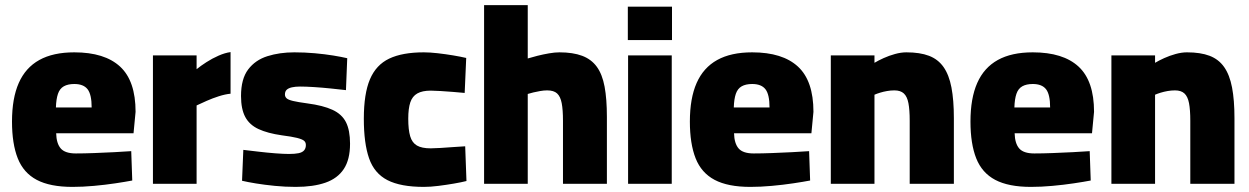

<svg xmlns="http://www.w3.org/2000/svg" viewBox="-20 -720 4893 752"><path d="M264 12Q176 12 124 -15.5Q72 -43 49.5 -100Q27 -157 27 -244Q27 -335 53.5 -395Q80 -455 134 -485Q188 -515 271 -515Q390 -515 450.5 -459Q511 -403 511 -282L503 -198H200Q201 -158 218 -138.5Q235 -119 277 -119Q309 -119 348.5 -120.5Q388 -122 427.5 -124Q467 -126 494 -128L498 -13Q472 -8 432 -2Q392 4 348 8Q304 12 264 12ZM199 -299H339Q339 -350 323 -370.5Q307 -391 271 -391Q246 -391 230 -382Q214 -373 207 -352.5Q200 -332 199 -299Z M579 0V-503H750V-449Q766 -462 788.5 -476.5Q811 -491 836 -502Q861 -513 883 -516V-353Q862 -351 837 -343Q812 -335 789.5 -325Q767 -315 750 -307V0Z M1138 12Q1097 12 1056.5 8Q1016 4 982.5 -1.5Q949 -7 928 -12L933 -133Q959 -130 992.5 -126Q1026 -122 1058.5 -119.5Q1091 -117 1112 -117Q1135 -117 1149.5 -120Q1164 -123 1171 -131Q1178 -139 1178 -152Q1178 -163 1170.5 -169Q1163 -175 1143 -180Q1123 -185 1084 -190Q1028 -198 992.5 -214.5Q957 -231 940.5 -262Q924 -293 924 -344Q924 -411 952 -448Q980 -485 1027.5 -500Q1075 -515 1133 -515Q1173 -515 1212.5 -511.5Q1252 -508 1285.5 -502.5Q1319 -497 1340 -492L1335 -367Q1309 -370 1275 -373.5Q1241 -377 1209 -379Q1177 -381 1155 -381Q1137 -381 1123.5 -378Q1110 -375 1103 -368.5Q1096 -362 1096 -350Q1096 -341 1102.5 -335Q1109 -329 1128 -324.5Q1147 -320 1184 -315Q1245 -307 1282 -290Q1319 -273 1335 -241.5Q1351 -210 1351 -157Q1351 -95 1326.5 -58Q1302 -21 1254.5 -4.5Q1207 12 1138 12Z M1640 12Q1549 12 1497.5 -14.5Q1446 -41 1425.5 -100Q1405 -159 1405 -255Q1405 -353 1429 -409.5Q1453 -466 1504.5 -490.5Q1556 -515 1640 -515Q1664 -515 1694.5 -511.5Q1725 -508 1755 -503Q1785 -498 1806 -493L1800 -356Q1780 -358 1754.5 -360Q1729 -362 1705 -363.5Q1681 -365 1667 -365Q1634 -365 1614.5 -354Q1595 -343 1587 -319Q1579 -295 1579 -255Q1579 -212 1586.5 -186.5Q1594 -161 1613 -150Q1632 -139 1667 -139Q1681 -139 1705 -140.5Q1729 -142 1755.5 -144Q1782 -146 1802 -147L1807 -11Q1787 -6 1758 -1Q1729 4 1697.5 8Q1666 12 1640 12Z M1876 0V-700H2047V-491Q2063 -496 2085 -501.5Q2107 -507 2130 -511Q2153 -515 2171 -515Q2224 -515 2260 -501.5Q2296 -488 2317.5 -458.5Q2339 -429 2348 -380.5Q2357 -332 2357 -262V0H2185V-247Q2185 -290 2180 -316Q2175 -342 2162 -354Q2149 -366 2123 -366Q2110 -366 2096 -363.5Q2082 -361 2069 -358Q2056 -355 2047 -352V0Z M2440 0V-503H2611V0ZM2439 -563V-694H2612V-563Z M2919 12Q2831 12 2779 -15.5Q2727 -43 2704.5 -100Q2682 -157 2682 -244Q2682 -335 2708.5 -395Q2735 -455 2789 -485Q2843 -515 2926 -515Q3045 -515 3105.5 -459Q3166 -403 3166 -282L3158 -198H2855Q2856 -158 2873 -138.5Q2890 -119 2932 -119Q2964 -119 3003.5 -120.5Q3043 -122 3082.5 -124Q3122 -126 3149 -128L3153 -13Q3127 -8 3087 -2Q3047 4 3003 8Q2959 12 2919 12ZM2854 -299H2994Q2994 -350 2978 -370.5Q2962 -391 2926 -391Q2901 -391 2885 -382Q2869 -373 2862 -352.5Q2855 -332 2854 -299Z M3234 0V-503H3405V-474Q3420 -483 3441 -492.5Q3462 -502 3485.5 -508.5Q3509 -515 3530 -515Q3583 -515 3618.5 -501.5Q3654 -488 3675.5 -457.5Q3697 -427 3706.5 -377.5Q3716 -328 3716 -257V0H3543V-247Q3543 -290 3538 -316Q3533 -342 3520 -354Q3507 -366 3483 -366Q3469 -366 3454.5 -363.5Q3440 -361 3427 -357Q3414 -353 3405 -349V0Z M4018 12Q3930 12 3878 -15.5Q3826 -43 3803.5 -100Q3781 -157 3781 -244Q3781 -335 3807.5 -395Q3834 -455 3888 -485Q3942 -515 4025 -515Q4144 -515 4204.5 -459Q4265 -403 4265 -282L4257 -198H3954Q3955 -158 3972 -138.5Q3989 -119 4031 -119Q4063 -119 4102.5 -120.5Q4142 -122 4181.5 -124Q4221 -126 4248 -128L4252 -13Q4226 -8 4186 -2Q4146 4 4102 8Q4058 12 4018 12ZM3953 -299H4093Q4093 -350 4077 -370.5Q4061 -391 4025 -391Q4000 -391 3984 -382Q3968 -373 3961 -352.5Q3954 -332 3953 -299Z M4333 0V-503H4504V-474Q4519 -483 4540 -492.5Q4561 -502 4584.5 -508.5Q4608 -515 4629 -515Q4682 -515 4717.5 -501.5Q4753 -488 4774.5 -457.5Q4796 -427 4805.5 -377.5Q4815 -328 4815 -257V0H4642V-247Q4642 -290 4637 -316Q4632 -342 4619 -354Q4606 -366 4582 -366Q4568 -366 4553.5 -363.5Q4539 -361 4526 -357Q4513 -353 4504 -349V0Z"/></svg>

Font: Cairo Play Black
Style: Regular
Weight: 900
Version: Version 3.119